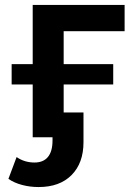

<svg xmlns="http://www.w3.org/2000/svg" viewBox="-20 -554 546 775"><path d="M237 -428V-295H437V-213H237V-100H317V20Q317 104 269 152.5Q221 201 136 201Q101 201 69 192.5Q37 184 14 168L47 80Q79 102 119 102Q155 102 173.5 79.5Q192 57 192 13V0H112V-213H27V-295H112V-534H483V-428Z"/></svg>

Font: mBank SemiBold
Style: Regular
Weight: 600
Designer: Julieta Ulanovsky
Foundry: Julieta Ulanovsky
Version: Version 7.200